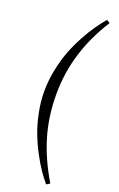

<svg xmlns="http://www.w3.org/2000/svg" viewBox="-189 -857 681 1102"><g transform="rotate(20 152.0 -306.5)"><path d="M253.9 196.8Q230 168.5 206.1 133.8Q182.1 99.1 155.3 48.6Q128.4 -2 108.2 -54.7Q87.9 -107.4 74.5 -172.9Q61 -238.3 61 -301.8Q61 -368.2 74.7 -435.3Q88.4 -502.4 109.1 -555.7Q129.9 -608.9 157.7 -659.9Q185.5 -710.9 210 -745.6Q234.4 -780.3 259.8 -810.1L279.8 -797.9Q131.8 -565.9 131.8 -312Q131.8 -173.8 167.5 -54.9Q203.1 64 274.9 184.1Z"/></g></svg>

Font: Literata Light
Style: Regular
Weight: 300
Designer: Latin by Veronika Burian and Jose Scaglione. Greek by Irene Vlachou. Cyrillic by Vera Evstafieva.
Foundry: TypeTogether
Version: Version 3.021